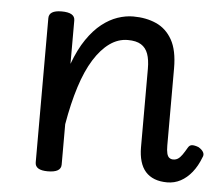

<svg xmlns="http://www.w3.org/2000/svg" viewBox="-44 -568 734 634"><g transform="rotate(5 323.0 -251.0)"><path d="M532 17Q508 17 490 10Q472 3 460 -10.5Q448 -24 442 -44.5Q436 -65 436 -91V-351Q436 -381 429 -400.5Q422 -420 406 -430Q390 -440 362 -440Q330 -440 302 -420Q274 -400 250.5 -362.5Q227 -325 209.5 -270Q192 -215 180 -145V-11Q180 2 169 8.5Q158 15 136 15Q115 15 104.5 8.5Q94 2 94 -11V-489Q94 -502 104.5 -508.5Q115 -515 136 -515Q158 -515 169 -508.5Q180 -502 180 -489V-345Q198 -394 221 -427.5Q244 -461 269.5 -481Q295 -501 321.5 -510Q348 -519 373 -519Q416 -519 449.5 -504Q483 -489 502.5 -454.5Q522 -420 522 -360V-104Q522 -88 524.5 -78Q527 -68 532.5 -64Q538 -60 545 -60Q554 -60 561 -64.5Q568 -69 575 -79Q582 -89 590 -103Q595 -112 603.5 -112.5Q612 -113 625 -108Q637 -101 641.5 -92.5Q646 -84 641 -75Q630 -46 613.5 -25.5Q597 -5 576.5 6Q556 17 532 17Z"/></g></svg>

Font: Playwrite AT
Style: Regular
Weight: 400
Designer: Veronika Burian, José Scaglione
Foundry: TypeTogether
Version: Version 1.002